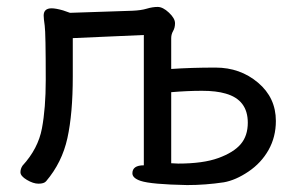

<svg xmlns="http://www.w3.org/2000/svg" viewBox="-20 -512 866 554"><path d="M494 -40Q566 -40 610 -56Q654 -72 674.5 -96Q695 -120 695 -158Q695 -224 631 -242Q604 -250 563 -250Q521 -250 474 -246V-41ZM520 22Q416 20 386 10Q362 2 362 -12Q362 -35 395 -35V-411L190 -402V-291Q190 -184 174.5 -113.5Q159 -43 113 11Q107 18 91 18Q76 18 57.5 7Q39 -4 39 -15Q39 -25 45 -34Q90 -83 101 -141.5Q112 -200 112 -281Q112 -417 109 -438Q106 -459 106 -467Q106 -488 129 -488Q141 -488 162 -482L182 -475L362 -481Q387 -482 403.5 -487Q420 -492 435 -492Q450 -492 467.5 -475.5Q485 -459 485 -445Q485 -432 479.5 -422.5Q474 -413 474 -402V-313Q532 -317 602 -317Q673 -317 724.5 -273.5Q776 -230 776 -163Q776 -117 755 -79.5Q734 -42 697 -17Q660 8 626 14Q573 22 520 22Z"/></svg>

Font: LXGW WenKai Lite
Style: Bold
Weight: 700
Designer: LXGW / Fontworks Inc.
Foundry: LXGW / Fontworks Inc.
Version: Version 1.330;April 28, 2024